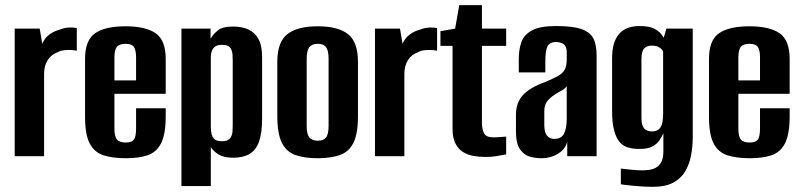

<svg xmlns="http://www.w3.org/2000/svg" viewBox="-20 -606 3108 745"><path d="M37 0V-495H134L144 -436Q153 -458 171 -471.5Q189 -485 209 -490Q242 -504 278 -497V-409Q276 -410 262.5 -411.5Q249 -413 232 -411.5Q215 -410 203 -403Q178 -394 164.5 -372Q151 -350 151 -319V0Z M469 8Q417 8 381.5 -3.5Q346 -15 328 -49.5Q310 -84 310 -154V-377Q310 -450 349 -477Q388 -504 467 -504Q545 -504 584 -477Q623 -450 623 -377V-242H424V-107Q424 -77 433.5 -65Q443 -53 468 -53Q491 -53 499.5 -64.5Q508 -76 508 -107V-186H623V-155Q623 -85 605 -50Q587 -15 552.5 -3.5Q518 8 469 8ZM424 -294H508V-383Q508 -412 499.5 -424Q491 -436 467 -436Q443 -436 433.5 -424Q424 -412 424 -383Z M684 116V-495H797V-456Q807 -473 825 -488Q843 -503 884 -503Q919 -503 944 -491.5Q969 -480 983 -454.5Q997 -429 997 -385V-145Q997 -90 985 -56.5Q973 -23 948 -8.5Q923 6 884 6Q849 6 828.5 -6.5Q808 -19 798 -35V116ZM841 -58Q856 -58 864 -62.5Q872 -67 876.5 -75Q881 -83 882 -93.5Q883 -104 883 -117V-373Q883 -386 882 -397Q881 -408 876.5 -416Q872 -424 864 -428Q856 -432 841 -432Q827 -432 818.5 -427.5Q810 -423 805.5 -415.5Q801 -408 799.5 -399Q798 -390 798 -383V-114Q798 -97 801.5 -84Q805 -71 814 -64.5Q823 -58 841 -58Z M1213 8Q1163 8 1127.5 -4Q1092 -16 1074 -51.5Q1056 -87 1056 -156V-366Q1056 -443 1095 -473.5Q1134 -504 1213 -504Q1292 -504 1330.5 -473.5Q1369 -443 1369 -366V-156Q1369 -87 1351.5 -52Q1334 -17 1299 -4.5Q1264 8 1213 8ZM1213 -60Q1235 -60 1245 -72.5Q1255 -85 1255 -118V-378Q1255 -409 1245.5 -422.5Q1236 -436 1213 -436Q1191 -436 1180.5 -423Q1170 -410 1170 -378V-118Q1170 -85 1180.5 -72.5Q1191 -60 1213 -60Z M1435 0V-495H1532L1542 -436Q1551 -458 1569 -471.5Q1587 -485 1607 -490Q1640 -504 1676 -497V-409Q1674 -410 1660.5 -411.5Q1647 -413 1630 -411.5Q1613 -410 1601 -403Q1576 -394 1562.5 -372Q1549 -350 1549 -319V0Z M1863 3Q1840 3 1817 -1Q1794 -5 1776 -16.5Q1758 -28 1747 -49.5Q1736 -71 1736 -107V-428H1689V-485L1746 -495L1762 -586H1850V-495H1944V-428H1850V-127Q1850 -106 1858 -89.5Q1866 -73 1894 -73Q1907 -73 1924 -74.5Q1941 -76 1944 -76V-7Q1941 -7 1916.5 -2Q1892 3 1863 3Z M2082 8Q2056 8 2033.5 1Q2011 -6 1996.5 -28.5Q1982 -51 1982 -95V-161Q1982 -208 2009.5 -237.5Q2037 -267 2096 -288Q2127 -301 2145 -311Q2163 -321 2171 -335.5Q2179 -350 2179 -375V-402Q2179 -418 2174 -426.5Q2169 -435 2159.5 -439Q2150 -443 2138 -443Q2112 -443 2104 -425.5Q2096 -408 2096 -367V-325H1993V-378Q1993 -415 2003.5 -443.5Q2014 -472 2045 -488.5Q2076 -505 2138 -505Q2201 -505 2235 -493.5Q2269 -482 2282 -457.5Q2295 -433 2295 -391V0H2181V-55Q2173 -26 2144.5 -9Q2116 8 2082 8ZM2131 -67Q2158 -67 2168.5 -87.5Q2179 -108 2179 -145V-272Q2173 -262 2159 -254.5Q2145 -247 2131 -238Q2112 -225 2102 -211.5Q2092 -198 2092 -174V-123Q2092 -102 2097 -89.5Q2102 -77 2111 -72Q2120 -67 2131 -67Z M2512 119Q2498 119 2478 118Q2458 117 2438.5 115Q2419 113 2405.5 111.5Q2392 110 2389 109V48Q2402 50 2428 52.5Q2454 55 2472 55Q2488 55 2502.5 52.5Q2517 50 2528.5 42.5Q2540 35 2547 20.5Q2554 6 2554 -18V-89Q2549 -77 2539.5 -62.5Q2530 -48 2512 -38Q2494 -28 2461 -28Q2437 -28 2417.5 -33.5Q2398 -39 2384.5 -54.5Q2371 -70 2363 -99.5Q2355 -129 2355 -177V-379Q2355 -442 2381.5 -473.5Q2408 -505 2462 -505Q2494 -505 2513.5 -497Q2533 -489 2545 -474.5Q2557 -460 2564 -441L2549 -439L2566 -495H2668V-74Q2668 -38 2661.5 -3.5Q2655 31 2639 58.5Q2623 86 2592.5 102.5Q2562 119 2512 119ZM2510 -96Q2527 -96 2536.5 -104.5Q2546 -113 2549.5 -128.5Q2553 -144 2553 -161V-406Q2551 -411 2546 -416Q2541 -421 2532.5 -425Q2524 -429 2509 -429Q2489 -429 2479 -417.5Q2469 -406 2469 -375V-147Q2469 -130 2473 -119.5Q2477 -109 2483.5 -104Q2490 -99 2497 -97.5Q2504 -96 2510 -96Z M2890 8Q2838 8 2802.5 -3.5Q2767 -15 2749 -49.5Q2731 -84 2731 -154V-377Q2731 -450 2770 -477Q2809 -504 2888 -504Q2966 -504 3005 -477Q3044 -450 3044 -377V-242H2845V-107Q2845 -77 2854.5 -65Q2864 -53 2889 -53Q2912 -53 2920.5 -64.5Q2929 -76 2929 -107V-186H3044V-155Q3044 -85 3026 -50Q3008 -15 2973.5 -3.5Q2939 8 2890 8ZM2845 -294H2929V-383Q2929 -412 2920.5 -424Q2912 -436 2888 -436Q2864 -436 2854.5 -424Q2845 -412 2845 -383Z"/></svg>

Font: Alumni Sans
Style: Bold
Weight: 700
Designer: Robert E. Leuschke
Foundry: Robert E. Leuschke
Version: Version 1.018